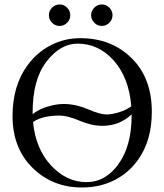

<svg xmlns="http://www.w3.org/2000/svg" viewBox="-20 -829 735 859"><path d="M401.9 -727.3Q387.7 -741.7 387.7 -761Q387.7 -780.3 401.9 -794.7Q416 -809.1 435.5 -809.1Q455.1 -809.1 469.2 -794.7Q483.4 -780.3 483.4 -761Q483.4 -741.7 469.2 -727.3Q455.1 -712.9 435.5 -712.9Q416 -712.9 401.9 -727.3ZM212.9 -727.3Q198.7 -741.7 198.7 -761Q198.7 -780.3 212.9 -794.7Q227.1 -809.1 246.6 -809.1Q266.1 -809.1 280.3 -794.7Q294.4 -780.3 294.4 -761Q294.4 -741.7 280.3 -727.3Q266.1 -712.9 246.6 -712.9Q227.1 -712.9 212.9 -727.3ZM327.1 -633.8Q250 -633.8 188 -553.5Q126 -473.1 126 -327.1Q126 -321.3 126 -318.4Q153.3 -340.3 193.1 -352.1Q232.9 -363.8 264.6 -363.8Q318.4 -363.8 373.3 -340.3Q428.2 -316.9 455.6 -316.9Q481 -316.9 512.5 -326.7Q543.9 -336.4 567.4 -353.5Q556.6 -482.4 489 -558.1Q421.4 -633.8 327.1 -633.8ZM659.2 -329.1Q659.2 -201.2 599.1 -116.2Q557.1 -56.2 492.4 -23.2Q427.7 9.8 346.2 9.8Q215.3 9.8 125.7 -78.1Q36.1 -166 36.1 -310.1Q36.1 -444.8 102.5 -536.1Q144.5 -593.8 205.8 -626Q267.1 -658.2 339.8 -658.2Q478 -658.2 568.6 -569.1Q659.2 -480 659.2 -329.1ZM568.8 -317.4Q514.2 -265.6 437.5 -266.1Q389.2 -266.1 335.7 -289.1Q282.2 -312 246.6 -312Q170.4 -312 127.9 -283.2Q139.6 -162.1 209 -88.1Q278.3 -14.2 366.2 -14.2Q453.1 -14.2 511 -96.2Q568.8 -178.2 568.8 -310.1Q568.8 -311.5 568.8 -314Z"/></svg>

Font: Linux Libertine Display
Style: Regular
Weight: 400
Designer: Philipp H. Poll
Foundry: Philipp H. Poll
Version: Version 5.0.9